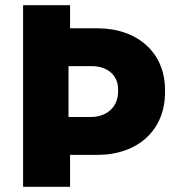

<svg xmlns="http://www.w3.org/2000/svg" viewBox="-20 -720 682 740"><path d="M69 0H250V-123H354C512 -123 616 -219 616 -364V-374C616 -516 511 -611 355 -611H250V-700H69ZM244 -269V-465H334C394 -465 435 -430 435 -377V-366C435 -308 392 -269 329 -269Z"/></svg>

Font: Fixel Display ExtraBold
Style: Regular
Weight: 800
Designer: AlfaBravo + MacPaw
Foundry: Kyrylo Tkachov, Marchela Mozhyna, Serhii Makarenko, Maria Weinstein, Zakhar Kryvoshyya
Version: Version 1.211